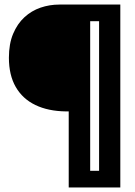

<svg xmlns="http://www.w3.org/2000/svg" viewBox="-20 -680 593 841"><path d="M281 141V-192H269Q191 -193 135 -220Q79 -247 49 -299Q19 -351 19 -427Q19 -488 37.5 -532Q56 -576 87 -604.5Q118 -633 157.5 -646.5Q197 -660 240 -660H375V141ZM332 141V68H463V141ZM414 141V-660H507V141ZM318 -587V-660H479V-587Z"/></svg>

Font: Bricolage Grotesque 72pt SemiCondensed SemiBold
Style: Regular
Weight: 600
Width: 4
Designer: Mathieu Triay
Foundry: Atelier Triay
Version: Version 1.001;gftools[0.9.33.dev8+g029e19f]